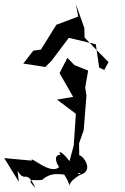

<svg xmlns="http://www.w3.org/2000/svg" viewBox="-59 -746 591 906"><path d="M24 60C61 122 63 46 108 140C43 77 134 121 149 95C173 79 195 71 244 78C301 164 223 133 324 76C280 77 349 58 304 82C395 70 334 -13 315 -13L314 -69L336 -132L349 -295L343 -333L357 -413L292 -439L259 -473L222 -401L286 -289L210 -276L299 -209L289 -60L269 14C208 -63 217 -9 237 -16C179 -23 217 44 221 41C181 85 79 -17 91 12L-39 0L30 112ZM184 -459 272 -576 264 -568 393 -537 409 -427 433 -416 453 -453C415 -491 377 -530 340 -569L339 -614L299 -726L310 -668L207 -629L134 -512L98 -507L51 -446L155 -430Z"/></svg>

Font: Charger Distortion
Style: 2
Weight: 400
Designer: Jasper
Foundry: Cannot Into Space Fonts
Version: Version 0.98